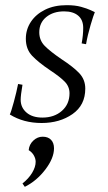

<svg xmlns="http://www.w3.org/2000/svg" viewBox="-20 -464 418 743"><path d="M218 -235Q264 -205 287 -180.5Q310 -156 310 -121Q310 -57 260.5 -22.5Q211 12 141 12Q71 12 18 -21Q23 -31 33.5 -69.5Q44 -108 50 -139L67 -136Q60 -95 60 -78Q60 -48 82.5 -28.5Q105 -9 144 -9Q190 -9 219.5 -35Q249 -61 249 -103Q249 -129 230.5 -148Q212 -167 174 -192Q128 -223 104 -248.5Q80 -274 80 -314Q80 -350 99.5 -379.5Q119 -409 154.5 -426.5Q190 -444 238 -444Q271 -444 294 -437.5Q317 -431 330 -425Q343 -419 347 -417Q342 -406 330.5 -367Q319 -328 313 -293L296 -296Q302 -328 302 -356Q302 -387 282.5 -403.5Q263 -420 228 -420Q186 -420 159 -398Q132 -376 132 -339Q132 -308 153 -286.5Q174 -265 218 -235ZM91 117Q93 95 109 80Q125 65 145 65Q166 65 177.5 77Q189 89 189 110Q189 148 155.5 192Q122 236 76 259L67 246Q91 227 104.5 204.5Q118 182 118 162Q118 150 111 137.5Q104 125 91 117Z"/></svg>

Font: Arapey
Style: Italic
Weight: 400
Italic angle: -12°
Designer: Eduardo Rodriguez Tunni
Foundry: Eduardo Rodriguez Tunni
Version: Version 3.000